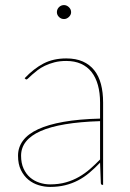

<svg xmlns="http://www.w3.org/2000/svg" viewBox="-20 -728 513 756"><path d="M51 0ZM384 0Q377 0 377 -8L374 -87.5Q353 -65.5 332 -47.8Q311 -30 287.5 -17.8Q264 -5.5 237 1.2Q210 8 177 8Q155 8 132.5 1.2Q110 -5.5 92 -20.2Q74 -35 62.5 -58.2Q51 -81.5 51 -115Q51 -148 70.5 -174.2Q90 -200.5 129.8 -219Q169.5 -237.5 230.2 -248.2Q291 -259 374 -261V-324Q374 -362.5 365.5 -393Q357 -423.5 340.5 -444.5Q324 -465.5 299 -476.8Q274 -488 241 -488Q215 -488 194 -482.5Q173 -477 156.5 -469Q140 -461 127.8 -451.5Q115.5 -442 106.5 -434Q97.5 -426 92 -420.5Q86.5 -415 84 -415Q82 -415 79 -418L77 -420Q113 -458 151.5 -478Q190 -498 241 -498Q278.5 -498 305.8 -486Q333 -474 351 -451.5Q369 -429 377.5 -396.8Q386 -364.5 386 -324V0ZM177 -2Q211.5 -2 239.5 -10Q267.5 -18 291 -31.5Q314.5 -45 334.8 -62.8Q355 -80.5 374 -100V-251Q216.5 -246 139.8 -211.8Q63 -177.5 63 -115Q63 -85.5 72.8 -64.2Q82.5 -43 98.5 -29.2Q114.5 -15.5 135 -8.8Q155.5 -2 177 -2ZM260 -680Q260 -669.5 251.2 -661.2Q242.5 -653 232 -653Q220.5 -653 212.2 -661.2Q204 -669.5 204 -680Q204 -691.5 212.2 -699.8Q220.5 -708 232 -708Q242.5 -708 251.2 -699.8Q260 -691.5 260 -680Z"/></svg>

Font: Lato Hairline
Style: Regular
Weight: 100
Designer: Lukasz Dziedzic
Foundry: tyPoland Lukasz Dziedzic
Version: Version 2.007; 2014-02-27